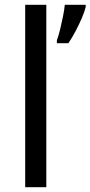

<svg xmlns="http://www.w3.org/2000/svg" viewBox="-20 -780 377 800"><path d="M173 0H85V-760H173ZM337 -751Q333 -733 321.5 -706Q310 -679 295 -650.5Q280 -622 265 -600H217V-612Q224 -631 230.5 -657.5Q237 -684 242.5 -711.5Q248 -739 250 -760H337Z"/></svg>

Font: Noto Sans Siddham
Style: Regular
Weight: 400
Designer: Monotype Design Team
Foundry: Monotype Imaging Inc.
Version: Version 2.004; ttfautohint (v1.8.4.7-5d5b)